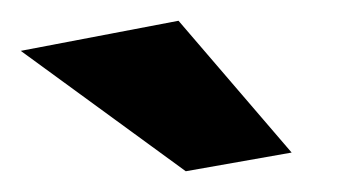

<svg xmlns="http://www.w3.org/2000/svg" viewBox="-89 -657 348 185"><path d="M192 -510 83 -637 -69 -608 90 -492Z"/></svg>

Font: Gamestation Warped
Style: Italic
Weight: 400
Designer: Jonas Hecksher
Foundry: Jonas Hecksher, Playtypeª, e-types AS
Version: Version 1.003